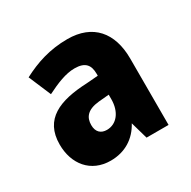

<svg xmlns="http://www.w3.org/2000/svg" viewBox="-94 -814 542 544"><g transform="rotate(-30 177.5 -542.0)"><path d="M188 -722C130 -722 83 -706 39 -683L70 -610C104 -627 135 -640 164 -640C199 -640 211 -624 211 -595V-589L173 -586C83 -582 20 -557 20 -474C20 -410 58 -362 123 -362C170 -362 206 -385 227 -424L243 -368H315V-585C315 -670 271 -722 188 -722ZM177 -524 211 -527V-512C211 -471 189 -443 157 -443C138 -443 125 -454 125 -477C125 -502 138 -520 177 -524Z"/></g></svg>

Font: Noto Sans Malayalam Condensed ExtraBold
Style: Regular
Weight: 800
Width: 3
Designer: Jelle Bosma - Monotype Design Team
Foundry: Monotype Imaging Inc.
Version: Version 2.104